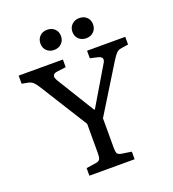

<svg xmlns="http://www.w3.org/2000/svg" viewBox="-158 -1018 1024 1137"><g transform="rotate(-20 354.0 -449.0)"><path d="M268.1 -771Q240.2 -771 222.2 -788.6Q204.1 -806.2 204.1 -834Q204.1 -861.8 222.2 -879.9Q240.2 -897.9 268.1 -897.9Q297.4 -897.9 315.7 -880.4Q334 -862.8 334 -835Q334 -807.1 315.7 -789.1Q297.4 -771 268.1 -771ZM471.2 -771Q442.4 -771 424.1 -788.6Q405.8 -806.2 405.8 -834Q405.8 -861.8 424.3 -879.9Q442.9 -897.9 471.2 -897.9Q500 -897.9 518.1 -880.4Q536.1 -862.8 536.1 -835Q536.1 -807.1 517.8 -789.1Q499.5 -771 471.2 -771ZM209 0V-47.9L271 -57.1Q291 -60.5 296.4 -71.5Q301.8 -82.5 301.8 -107.9V-293L115.2 -590.8Q99.1 -616.7 87.4 -627.2Q75.7 -637.7 55.2 -642.1L18.1 -648.9V-700.2H296.9V-651.9L242.2 -645Q220.7 -642.6 214.8 -630.6Q209 -618.7 223.1 -595.2L369.1 -357.9H374L512.2 -590.8Q541.5 -632.3 495.1 -642.1L449.2 -652.8V-700.2H689.9V-651.9L641.1 -644Q624.5 -641.1 613.5 -629.6Q602.5 -618.2 584 -588.9L400.9 -292V-104Q400.9 -79.6 406.7 -70.1Q412.6 -60.5 433.1 -57.1L494.1 -47.9V0Z"/></g></svg>

Font: Literata Book
Style: Regular
Weight: 400
Designer: Latin by Veronika Burian and Jose Scaglione. Greek by Irene Vlachou. Cyrillic by Vera Evstafieva
Foundry: TypeTogether
Version: Version 2.003;PS 002.003;hotconv 1.0.88;makeotf.lib2.5.64775